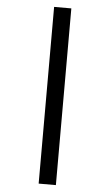

<svg xmlns="http://www.w3.org/2000/svg" viewBox="-64 -803 617 1077"><g transform="rotate(5 244.5 -264.5)"><path d="M196 -762H293V233H196Z"/></g></svg>

Font: Noto Sans Lao SemiCondensed SemiBold
Style: Regular
Weight: 600
Width: 4
Designer: Monotype Design Team
Foundry: Monotype Imaging Inc.
Version: Version 2.003; ttfautohint (v1.8.4.7-5d5b)